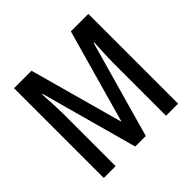

<svg xmlns="http://www.w3.org/2000/svg" viewBox="-173 -897 1080 1080"><g transform="rotate(-45 367.0 -357.0)"><path d="M322 0 163 -578H159Q162 -528 164 -487Q166 -446 166 -424V0H72V-714H211L365 -156H367L524 -714H663V0H567V-423Q567 -448 569 -489Q571 -530 573 -578H569L406 0Z"/></g></svg>

Font: Noto Sans Kannada ExtraCondensed Medium
Style: Regular
Weight: 500
Width: 2
Designer: Jelle Bosma - Monotype Design Team
Foundry: Monotype Imaging Inc.
Version: Version 2.005; ttfautohint (v1.8.4.7-5d5b)